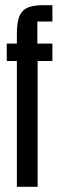

<svg xmlns="http://www.w3.org/2000/svg" viewBox="-20 -720 222 740"><path d="M6 -485H45V0H125V-485H182V-552H124V-637H182V-700H149C67 -700 45 -674 45 -585V-552H6Z"/></svg>

Font: Queering
Style: Regular
Weight: 400
Designer: Adam Naccarato
Foundry: adamnac
Version: Version 2.000;hotconv 1.0.109;makeotfexe 2.5.65596